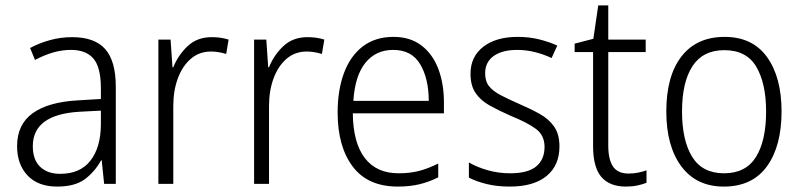

<svg xmlns="http://www.w3.org/2000/svg" viewBox="-20 -771 2954 708"><path d="M246 -634Q329 -634 368 -590Q407 -546 407 -451V-93H364L355 -180H353Q329 -137 292.5 -110Q256 -83 191 -83Q120 -83 81.5 -124Q43 -165 43 -232Q43 -312 100.5 -353.5Q158 -395 268 -401L352 -406V-445Q352 -523 324.5 -555Q297 -587 242 -587Q209 -587 176 -577.5Q143 -568 109 -550L91 -594Q124 -612 164 -623Q204 -634 246 -634ZM274 -359Q101 -349 101 -232Q101 -182 128 -156Q155 -130 202 -130Q275 -130 313 -178Q351 -226 352 -310V-363Z M761 -634Q795 -634 823 -625L814 -572Q801 -576 787 -578.5Q773 -581 758 -581Q715 -581 684 -554.5Q653 -528 636 -482.5Q619 -437 619 -380V-93H564V-625H609L616 -523H619Q637 -568 672 -601Q707 -634 761 -634Z M1114 -634Q1148 -634 1176 -625L1167 -572Q1154 -576 1140 -578.5Q1126 -581 1111 -581Q1068 -581 1037 -554.5Q1006 -528 989 -482.5Q972 -437 972 -380V-93H917V-625H962L969 -523H972Q990 -568 1025 -601Q1060 -634 1114 -634Z M1431 -635Q1493 -635 1534.5 -603Q1576 -571 1596.5 -516.5Q1617 -462 1617 -393V-353H1281Q1282 -245 1325 -188.5Q1368 -132 1450 -132Q1491 -132 1524.5 -140.5Q1558 -149 1596 -168V-117Q1562 -100 1526.5 -91.5Q1491 -83 1447 -83Q1336 -83 1280.5 -157Q1225 -231 1225 -356Q1225 -439 1248.5 -502Q1272 -565 1318 -600Q1364 -635 1431 -635ZM1430 -587Q1366 -587 1327.5 -539.5Q1289 -492 1283 -399H1561Q1561 -481 1529.5 -534Q1498 -587 1430 -587Z M2043 -231Q2043 -161 1995.5 -122Q1948 -83 1860 -83Q1812 -83 1774 -92.5Q1736 -102 1709 -116V-172Q1740 -154 1779.5 -143Q1819 -132 1861 -132Q1927 -132 1957.5 -157.5Q1988 -183 1988 -229Q1988 -272 1956.5 -295.5Q1925 -319 1863 -344Q1820 -363 1786.5 -381.5Q1753 -400 1734 -427.5Q1715 -455 1715 -499Q1715 -562 1762 -598.5Q1809 -635 1889 -635Q1931 -635 1967.5 -626Q2004 -617 2035 -603L2014 -557Q1987 -570 1954 -578.5Q1921 -587 1887 -587Q1832 -587 1800.5 -564.5Q1769 -542 1769 -501Q1769 -471 1783.5 -453Q1798 -435 1825.5 -420.5Q1853 -406 1894 -388Q1936 -370 1970 -351Q2004 -332 2023.5 -304Q2043 -276 2043 -231Z M2298 -131Q2316 -131 2333.5 -134.5Q2351 -138 2364 -143V-97Q2349 -91 2330 -87Q2311 -83 2288 -83Q2228 -83 2197.5 -118.5Q2167 -154 2167 -232V-579H2099V-610L2168 -628L2186 -751H2223V-625H2361V-579H2223V-234Q2223 -183 2240.5 -157Q2258 -131 2298 -131Z M2862 -360Q2862 -232 2808 -157.5Q2754 -83 2649 -83Q2548 -83 2492.5 -157.5Q2437 -232 2437 -360Q2437 -491 2493 -563Q2549 -635 2652 -635Q2755 -635 2808.5 -560.5Q2862 -486 2862 -360ZM2495 -360Q2495 -253 2532.5 -192.5Q2570 -132 2650 -132Q2730 -132 2767.5 -192Q2805 -252 2805 -360Q2805 -463 2769 -524.5Q2733 -586 2651 -586Q2572 -586 2533.5 -527Q2495 -468 2495 -360Z"/></svg>

Font: Noto Sans Telugu UI SemiCondensed Light
Style: Regular
Weight: 300
Width: 4
Designer: Jelle Bosma - Monotype Design Team
Foundry: Monotype Imaging Inc.
Version: Version 2.005; ttfautohint (v1.8.4.7-5d5b)